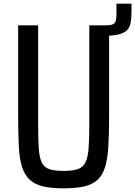

<svg xmlns="http://www.w3.org/2000/svg" viewBox="-20 -935 737 1047"><path d="M468 -739V-797H561Q593 -797 604 -808.5Q615 -820 615 -854V-915H697V-872Q697 -833 691.5 -807Q686 -781 668.5 -766.5Q651 -752 618 -745.5Q585 -739 529 -739ZM327 92Q258 92 213 81Q168 70 140.5 43.5Q113 17 99.5 -27Q86 -71 82.5 -139Q79 -207 79 -302V-797H188V-256Q188 -175 191.5 -125Q195 -75 208 -48.5Q221 -22 249 -12.5Q277 -3 327 -3Q375 -3 403.5 -12.5Q432 -22 445.5 -48.5Q459 -75 463 -125Q467 -175 467 -256V-797H575V-302Q575 -207 571 -139Q567 -71 554 -27Q541 17 514 43.5Q487 70 441.5 81Q396 92 327 92Z"/></svg>

Font: Farlight84_Sys_V01
Style: Regular
Weight: 400
Designer: Ryoko NISHIZUKA  (kana, bopomofo & ideographs); Paul D. Hunt (Latin, Greek & Cyrillic); Sandoll Communications , Soo-you
Foundry: Adobe
Version: Version 2.004;October 29, 2024;FontCreator 14.0.0.2814 64-bi